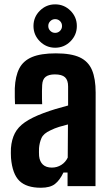

<svg xmlns="http://www.w3.org/2000/svg" viewBox="-20 -854 506 881"><path d="M167.5 7.5Q101.6 7.5 69.2 -24Q36.7 -55.4 30.5 -129.1Q30 -138.9 29.8 -151.8Q29.7 -164.8 30.2 -174.2Q33.3 -213.6 48 -242.3Q62.6 -271 94.4 -293.1Q126.3 -315.2 179.9 -335.2Q208 -345.6 234.3 -353.6Q260.6 -361.5 292.5 -369.9V-457.5Q292.5 -486.3 278.3 -499.5Q264.1 -512.6 231.9 -512.6Q203.9 -512.6 189.5 -501.5Q175 -490.3 173.5 -464Q172.8 -455.3 172.6 -436.5Q172.3 -417.6 172.7 -399.2Q173 -380.8 173.5 -375.8H48.9Q48.4 -386 47.9 -407.4Q47.4 -428.8 47.9 -449.2Q50.3 -504.6 68.5 -540Q86.8 -575.4 127.2 -592.3Q167.6 -609.2 236.3 -609.2Q306.5 -609.2 346 -590.8Q385.4 -572.3 402.2 -532.5Q418.9 -492.7 418.9 -429.1L418.2 0H290V-62.2H271Q254.3 -26.9 232.1 -9.7Q209.9 7.5 167.5 7.5ZM217.9 -85Q241.8 -85 261.3 -97.3Q280.8 -109.6 290.8 -130.8L291.8 -283Q272.3 -278.3 251.4 -271.9Q230.6 -265.5 211.2 -255.8Q179.7 -241.6 170.3 -220.4Q161 -199.1 159.1 -174.2Q158.8 -161.4 158.8 -155.2Q158.9 -148.9 159.4 -138.3Q161.9 -112.8 176.7 -98.9Q191.6 -85 217.9 -85ZM233.1 -635Q192.2 -635 162.9 -664.3Q133.6 -693.6 133.6 -734.6Q133.6 -775.8 162.9 -804.9Q192.2 -834 233.1 -834Q274.2 -834 303.4 -804.9Q332.6 -775.8 332.6 -734.6Q332.6 -693.6 303.4 -664.3Q274.2 -635 233.1 -635ZM233 -703.2Q246.5 -703.2 255.6 -712.5Q264.6 -721.7 264.6 -734.6Q264.6 -748.2 255.5 -757.2Q246.3 -766.2 233 -766.2Q220.2 -766.2 210.9 -757.1Q201.5 -748.1 201.5 -734.6Q201.5 -721.7 210.7 -712.5Q219.9 -703.2 233 -703.2Z"/></svg>

Font: Big Shoulders Thin
Style: Regular
Weight: 100
Version: Version 2.002